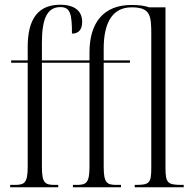

<svg xmlns="http://www.w3.org/2000/svg" viewBox="-20 -791 805 811"><path d="M23 0H226V-10H212C169 -10 157 -18 157 -88V-526H358V-88C358 -18 345 -10 303 -10H288V0H491V-10H473C431 -10 418 -18 418 -88V-526H529V-536H418V-586C418 -689 451 -760 536 -760C616 -760 619 -725 619 -645V-83C619 -17 611 -10 553 -10H549V0H756V-10H750C688 -10 679 -17 679 -83V-760H610C590 -767 568 -770 535 -770C419 -770 358 -697 358 -570V-536H157V-609C157 -706 176 -761 235 -761C277 -761 284 -732 284 -649C315 -649 327 -669 327 -699C327 -743 297 -771 234 -771C142 -771 97 -712 97 -593V-536H27V-526H97V-88C97 -18 84 -10 42 -10H23Z"/></svg>

Font: Noto Serif Display ExtraCondensed Light
Style: Regular
Weight: 300
Width: 2
Designer: Monotype Design Team
Foundry: Monotype Imaging Inc.
Version: Version 2.009